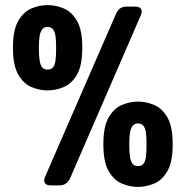

<svg xmlns="http://www.w3.org/2000/svg" viewBox="-20 -728 726 756"><path d="M181 2Q154 2 154 -18Q154 -25 158 -33L437 -674Q449 -702 478 -702H511Q538 -702 538 -682Q538 -679 537 -675.5Q536 -672 534 -667L256 -26Q243 2 214 2ZM523 8Q492 8 460.5 -5Q429 -18 408 -54Q387 -90 387 -160Q387 -230 408 -266Q429 -302 460.5 -315Q492 -328 523 -328Q555 -328 586.5 -315Q618 -302 639 -266Q660 -230 660 -160Q660 -90 639 -54Q618 -18 586.5 -5Q555 8 523 8ZM523 -74Q537 -74 544.5 -82.5Q552 -91 554.5 -110Q557 -129 557 -160Q557 -188 554.5 -206Q552 -224 544.5 -233Q537 -242 523 -242Q510 -242 502.5 -233Q495 -224 492 -206Q489 -188 489 -160Q489 -129 492 -110Q495 -91 502.5 -82.5Q510 -74 523 -74ZM167 -372Q136 -372 104.5 -385Q73 -398 52 -434Q31 -470 31 -540Q31 -610 52 -646Q73 -682 104.5 -695Q136 -708 167 -708Q199 -708 230.5 -695Q262 -682 283 -646Q304 -610 304 -540Q304 -470 283 -434Q262 -398 230.5 -385Q199 -372 167 -372ZM167 -454Q181 -454 188.5 -462.5Q196 -471 198.5 -490Q201 -509 201 -540Q201 -568 198.5 -586Q196 -604 188.5 -613Q181 -622 167 -622Q154 -622 146.5 -613Q139 -604 136 -586Q133 -568 133 -540Q133 -509 136 -490Q139 -471 146.5 -462.5Q154 -454 167 -454Z"/></svg>

Font: Asap Condensed VF Beta
Style: Regular
Weight: 400
Designer: Pablo Cosgaya
Foundry: Omnibus-Type
Version: Version 1.008